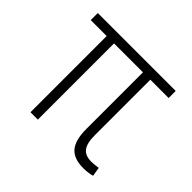

<svg xmlns="http://www.w3.org/2000/svg" viewBox="-129 -676 844 844"><g transform="rotate(45 293.0 -254.5)"><path d="M477.5 9.8Q418.5 9.8 392.1 -21.5Q365.7 -52.7 365.7 -122.1V-473.6H186V0H140.1V-473.6H41V-517.6H525.4V-473.6H411.6V-127Q411.6 -78.6 428.5 -56.9Q445.3 -35.2 482.4 -35.2Q488.8 -35.2 499 -36.1Q509.3 -37.1 525.4 -39.1L532.2 2.9Q507.8 9.8 477.5 9.8Z"/></g></svg>

Font: Cascadia Mono NF ExtraLight
Style: Regular
Weight: 200
Monospace: yes
Designer: Aaron Bell
Foundry: Saja Typeworks
Version: Version 2404.023; ttfautohint (v1.8.4)